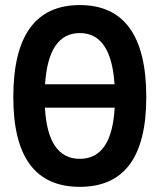

<svg xmlns="http://www.w3.org/2000/svg" viewBox="-20 -723 626 753"><path d="M293 9.8C466.3 9.8 553.7 -106.4 553.7 -341.8C553.7 -583 466.3 -703.1 293 -703.1C119.6 -703.1 32.2 -583 32.2 -341.8C32.2 -106.4 119.6 9.8 293 9.8ZM293 -100.1C209.5 -100.1 163.6 -166.5 156.2 -300.8H429.7C422.4 -166.5 376.5 -100.1 293 -100.1ZM156.7 -392.6C165.5 -526.4 210.9 -593.3 293 -593.3C375 -593.3 420.4 -526.4 429.2 -392.6Z"/></svg>

Font: Cascadia Code NF SemiBold
Style: Regular
Weight: 600
Monospace: yes
Designer: Aaron Bell
Foundry: Saja Typeworks
Version: Version 2404.023